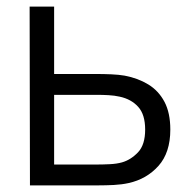

<svg xmlns="http://www.w3.org/2000/svg" viewBox="-20 -560 574 580"><path d="M70.5 0 69.5 -540H143.5V-336.5H270Q293.5 -336.5 316.2 -335.5Q339 -334.5 356.5 -331.5Q396.5 -324 427.8 -305Q459 -286 476.8 -252.5Q494.5 -219 494.5 -168.5Q494.5 -99 458.8 -59Q423 -19 368.5 -7Q348 -2.5 324 -1.2Q300 0 276.5 0ZM143.5 -63H273.5Q290.5 -63 311.5 -64Q332.5 -65 348.5 -69.5Q375 -77 396.8 -99.8Q418.5 -122.5 418.5 -168.5Q418.5 -214 397.5 -237.2Q376.5 -260.5 341.5 -268Q326 -271.5 308 -272.5Q290 -273.5 273.5 -273.5H143.5Z"/></svg>

Font: Cns Manrope
Style: Regular
Weight: 400
Designer: Mikhail Sharanda
Foundry: Mikhail Sharanda
Version: Version 4.504